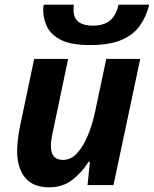

<svg xmlns="http://www.w3.org/2000/svg" viewBox="-20 -801 666 831"><path d="M192.9 9.8Q122.6 9.8 88.4 -32.5Q54.2 -74.7 54.2 -147Q54.2 -165 57.1 -193.4Q60.1 -221.7 65.9 -251L127.9 -545.9H274.9L208 -227.1Q200.2 -191.9 200.2 -168.9Q200.2 -108.9 252.9 -108.9Q286.6 -108.9 313.2 -137.5Q339.8 -166 359.9 -214.1Q379.9 -262.2 392.1 -319.8L439.9 -545.9H586.9L471.2 0H358.9L369.1 -101.1H363.8Q332.5 -52.2 291.3 -21.2Q250 9.8 192.9 9.8ZM369.1 -606Q287.6 -606 243.9 -628.2Q200.2 -650.4 183.6 -685.3Q167 -720.2 167 -757.8Q167 -769.5 169.4 -780.8H299.3Q298.8 -772.9 298.6 -768.1Q298.3 -763.2 298.3 -757.8Q298.3 -722.2 320.3 -706.1Q342.3 -689.9 381.3 -689.9Q426.3 -689.9 453.6 -710Q481 -730 493.2 -780.8H626Q612.8 -728 584.5 -688.7Q556.2 -649.4 504.6 -627.7Q453.1 -606 369.1 -606Z"/></svg>

Font: Open Sans
Style: Bold Italic
Weight: 700
Italic angle: -12°
Designer: Monotype Design Team
Foundry: Monotype Imaging Inc.
Version: Version 3.003; ttfautohint (v1.8.4)